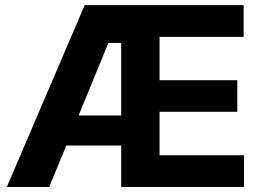

<svg xmlns="http://www.w3.org/2000/svg" viewBox="-20 -748 1037 768"><path d="M176.8 0H7.3L318.8 -727.5H954.6V-600.6H618.2V-427.2H929.2V-300.8H618.2V-127H956.1V0H464.8V-166H245.1ZM294.4 -286.1H464.8V-576.2H413.6Z"/></svg>

Font: Inter Tight Stencil
Style: Bold
Weight: 700
Designer: Rasmus Andersson
Foundry: rsms
Version: Version 3.004;Glyphs 3.1.2 (3151)